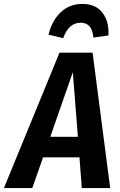

<svg xmlns="http://www.w3.org/2000/svg" viewBox="-64 -961 614 981"><path d="M342 -157H156L101 0H-44L240 -692H409L499 0H354ZM334 -262 308 -592 193 -262ZM184 -784Q201 -855 246 -898Q291 -941 357 -941Q425 -941 459.5 -896Q494 -851 490 -780L413 -769Q407 -845 348 -845Q317 -845 294.5 -824.5Q272 -804 259 -766Z"/></svg>

Font: Fira Sans Condensed SemiBold
Style: Italic
Weight: 600
Width: 3
Italic angle: -8°
Designer: bBox Type GmbH & Carrois Corporate GbR & Edenspiekermann AG
Foundry: bBox Type GmbH & Carrois Corporate GbR & Edenspiekermann AG
Version: Version 4.301